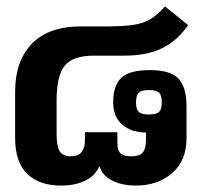

<svg xmlns="http://www.w3.org/2000/svg" viewBox="-20 -562 635 597"><path d="M27 -133V-277Q27 -372 79 -426Q131 -480 233 -480H321Q391 -480 425.5 -492Q460 -504 493 -542L565 -484Q532 -436 485 -412.5Q438 -389 367 -389H272Q207 -389 181.5 -358Q156 -327 156 -249V-145Q156 -108 165.5 -92Q175 -76 201 -76Q224 -76 234 -89.5Q244 -103 244 -123V-151H345V-117Q345 -94 355 -85Q365 -76 388 -76Q413 -76 423.5 -87.5Q434 -99 434 -130V-150Q389 -150 360.5 -174Q332 -198 332 -244Q332 -296 357 -320Q382 -344 446 -344Q510 -344 535 -317.5Q560 -291 560 -230V-133Q560 -62 515 -23.5Q470 15 403 15Q360 15 329 -0.5Q298 -16 289 -46Q277 -16 245.5 -0.5Q214 15 170 15Q102 15 64.5 -21.5Q27 -58 27 -133ZM483 -243Q483 -266 474.5 -274Q466 -282 443 -282Q420 -282 411.5 -274Q403 -266 403 -243Q403 -222 411.5 -214Q420 -206 443 -206Q466 -206 474.5 -214Q483 -222 483 -243Z"/></svg>

Font: Pridi Medium
Style: Regular
Weight: 500
Designer: Katatrad Team
Foundry: CadsonDemak
Version: Version 1.001